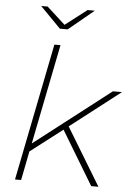

<svg xmlns="http://www.w3.org/2000/svg" viewBox="-62 -989 715 1034"><g transform="rotate(5 296.0 -471.5)"><path d="M59 0 207 -742H240L132 -201L543 -519H592L322 -310L510 0H471L296 -290L123 -157L92 0ZM229 -830 118 -943H153L252 -853L369 -943H408L271 -830Z"/></g></svg>

Font: Montserrat ExtraLight
Style: Italic
Weight: 200
Italic angle: -11.3°
Designer: Julieta Ulanovsky
Foundry: Julieta Ulanovsky
Version: Version 9.000; ttfautohint (v1.8.4.7-5d5b)